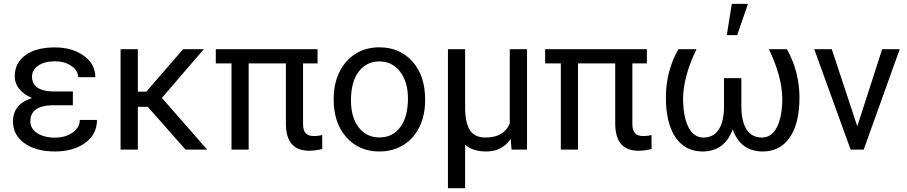

<svg xmlns="http://www.w3.org/2000/svg" viewBox="-20 -787 4771 1010"><path d="M139.6 -148.4C139.6 -203.1 177.7 -231.4 253.9 -233.4H363.3V-305.7H267.6C188.2 -305.7 148.4 -331.7 148.4 -383.8C148.4 -407.9 159.4 -427.3 181.4 -442.1C203.4 -456.9 232.6 -464.4 269 -464.4C303.9 -464.4 332.9 -456.1 356.2 -439.7C379.5 -423.3 391.1 -403.6 391.1 -380.9H481.4C481.4 -427.1 461.2 -464.8 420.7 -493.9C380.1 -523 329.6 -537.6 269 -537.6C203.3 -537.6 151.6 -524.1 114 -497.1C76.4 -470.1 57.6 -432.5 57.6 -384.3C57.6 -360.5 65.6 -338.7 81.5 -318.8C97.5 -299 119.8 -283.2 148.4 -271.5C81.7 -250 48.3 -209 48.3 -148.4C48.3 -100.6 68.5 -62.3 108.9 -33.4C149.3 -4.6 202.6 9.8 269 9.8C333.5 9.8 386.5 -5.3 428 -35.4C469.5 -65.5 490.2 -105.8 490.2 -156.2H399.9C399.9 -129.9 387.3 -107.7 362.1 -89.8C336.8 -71.9 305.8 -63 269 -63C230.6 -63 199.5 -71 175.5 -86.9C151.6 -102.9 139.6 -123.4 139.6 -148.4Z M757.3 -225.1 956.1 0H1069.8L831.5 -272L1052.2 -528.3H943.4L749.5 -304.7H705.1V-528.3H614.3V0H705.1V-225.1Z M1650.4 -453.6V-528.3H1115.2V-453.6H1197.8V0H1288.1V-453.6H1483.9V-137.7C1483.9 -42 1524.4 5.9 1605.5 5.9C1629.2 5.9 1652.5 2.8 1675.3 -3.4L1674.8 -77.1C1662.1 -73.2 1647.9 -71.3 1632.3 -71.3C1611.2 -71.3 1596.2 -76.6 1587.4 -87.2C1578.6 -97.7 1574.2 -113.4 1574.2 -134.3V-453.6Z M1735.4 -269V-262.7C1735.4 -180.7 1757.6 -114.7 1802 -64.9C1846.4 -15.1 1904.5 9.8 1976.1 9.8C2023.6 9.8 2065.7 -1.6 2102.3 -24.4C2138.9 -47.2 2167.1 -79 2186.8 -119.9C2206.5 -160.7 2216.3 -206.9 2216.3 -258.3V-264.6C2216.3 -347.3 2194.1 -413.6 2149.7 -463.4C2105.2 -513.2 2047 -538.1 1975.1 -538.1C1928.5 -538.1 1887.1 -526.9 1850.8 -504.4C1814.5 -481.9 1786.2 -450 1765.9 -408.7C1745.5 -367.4 1735.4 -320.8 1735.4 -269ZM1826.2 -258.3C1826.2 -324.4 1839.8 -375.2 1867.2 -410.6C1894.5 -446.1 1930.5 -463.9 1975.1 -463.9C2020.7 -463.9 2057.2 -445.9 2084.7 -409.9C2112.2 -373.9 2126 -327 2126 -269C2126 -204.3 2112.5 -153.9 2085.4 -117.9C2058.4 -81.9 2022 -64 1976.1 -64C1930.5 -64 1894.1 -81.7 1866.9 -117.2C1839.8 -152.7 1826.2 -199.7 1826.2 -258.3Z M2426.8 -528.3H2336.4V203.1H2426.8V-25.9C2453.1 -2.1 2490.2 9.8 2538.1 9.8C2593.4 9.8 2636.2 -12.2 2666.5 -56.2L2670.9 0H2752.4V-528.3H2661.6V-137.7C2641.4 -88.2 2599 -63.5 2534.2 -63.5C2496.4 -63.5 2469.2 -76.2 2452.4 -101.6C2435.6 -127 2427.1 -166.2 2426.8 -219.2Z M3382.8 -453.6V-528.3H2847.7V-453.6H2930.2V0H3020.5V-453.6H3216.3V-137.7C3216.3 -42 3256.8 5.9 3337.9 5.9C3361.7 5.9 3384.9 2.8 3407.7 -3.4L3407.2 -77.1C3394.5 -73.2 3380.4 -71.3 3364.7 -71.3C3343.6 -71.3 3328.6 -76.6 3319.8 -87.2C3311 -97.7 3306.6 -113.4 3306.6 -134.3V-453.6Z M3644 -528.3H3548.8C3504.9 -451.8 3482.9 -366.9 3482.9 -273.4C3482.9 -183.9 3499.8 -114.3 3533.4 -64.7C3567.1 -15.1 3614.6 9.8 3675.8 9.8C3714.5 9.8 3747.2 -0.1 3773.9 -19.8C3800.6 -39.5 3820.6 -68.4 3834 -106.4C3861.7 -29 3914.6 9.8 3992.7 9.8C4053.9 9.8 4101.3 -15.1 4135 -64.7C4168.7 -114.3 4185.5 -183.9 4185.5 -273.4C4185.5 -363.9 4163.6 -448.9 4119.6 -528.3H4024.4C4069.3 -436.2 4092.9 -351.2 4095.2 -273.4C4095.2 -207 4085.9 -155.4 4067.4 -118.7C4048.8 -81.9 4022.3 -63.5 3987.8 -63.5C3953 -63.5 3926.4 -77.3 3908 -105C3889.6 -132.6 3880.2 -173.2 3879.9 -226.6V-376H3788.6V-229C3788.6 -175 3779.4 -133.9 3761 -105.7C3742.6 -77.6 3715.8 -63.5 3680.7 -63.5C3646.2 -63.5 3619.6 -81.9 3601.1 -118.9C3582.5 -155.8 3573.2 -207.4 3573.2 -273.4C3575.5 -351.2 3599.1 -436.2 3644 -528.3ZM3829.6 -766.6 3803.2 -602.1H3857.9L3914.6 -766.6Z M4489.7 -122.6 4355.5 -528.3H4263.2L4454.6 0H4523.4L4712.9 -528.3H4620.6Z"/></svg>

Font: Roboto1
Style: rg
Weight: 400
Designer: Google
Version: Version 2.137; 2017